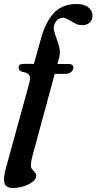

<svg xmlns="http://www.w3.org/2000/svg" viewBox="-41 -747 480 954"><path d="M51.5 -411Q51.5 -429.5 74.5 -429.5H127.5L162.5 -555Q186 -640 227.8 -683.5Q269.5 -727 338 -727Q378.5 -727 398.5 -710.2Q418.5 -693.5 418.5 -669.5Q418.5 -648.5 404.8 -635.2Q391 -622 368 -622Q347.5 -622 331 -631Q314.5 -640 299.5 -649.2Q284.5 -658.5 270 -658.5Q255 -658.5 243.8 -648Q232.5 -637.5 228 -620.5Q224 -604.5 229.5 -586.2Q235 -568 242.8 -547.8Q250.5 -527.5 254.8 -505.2Q259 -483 252.5 -459L244.5 -429H299.5Q323.5 -429 323.5 -412Q323.5 -398.5 312.2 -389.2Q301 -380 285.5 -380H231L120 28.5Q112.5 56.5 112.5 73.5Q112.5 87 119 95Q125.5 103 132.2 110Q139 117 139 127Q139 141.5 122.2 155.2Q105.5 169 78.8 178Q52 187 22.5 187Q-10.5 187 -18.2 164.5Q-26 142 -13.5 95.5L104 -332.5Q111.5 -360 104.5 -373Q97.5 -386 68 -390.5Q51.5 -397.5 51.5 -411Z"/></svg>

Font: Fraunces 144pt S050 SemiBold
Style: Italic
Weight: 600
Italic angle: -16°
Version: Version 1.000; ttfautohint (v1.8.3)